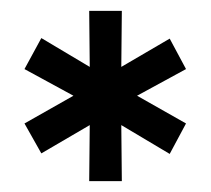

<svg xmlns="http://www.w3.org/2000/svg" viewBox="-20 -741 388 353"><path d="M144 -721H204L203 -618L292 -670L322 -614L232 -565L322 -514L292 -458L203 -511L204 -408H144L145 -511L56 -459L25 -514L115 -565L25 -614L56 -671L145 -618Z"/></svg>

Font: Montserrat-Arabic
Style: Regular
Weight: 400
Designer: Mohamed Gaber
Foundry: Kief Type Foundry
Version: Version 5.008;PS 005.008;hotconv 1.0.88;makeotf.lib2.5.64775